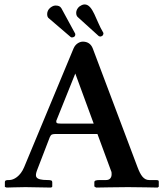

<svg xmlns="http://www.w3.org/2000/svg" viewBox="-20 -846 739 867"><path d="M148 -79 205 -227C211 -240 216 -241 236 -241H420L482 -73C484 -70 484 -64 484 -59C484 -44 476 -33 459 -33H432C414 -33 406 -31 406 -23V-4L414 1C414 1 522 -1 558 -1C596 -1 692 1 692 1L697 -3V-23C697 -31 697 -33 682 -33H654C629 -33 615 -54 601 -91L399 -627C391 -648 375 -658 354 -658C343 -658 322 -651 312 -627L89 -91C72 -50 42 -33 22 -33C10 -33 2 -33 2 -23V-2L10 1C10 1 70 -1 95 -1C119 -1 211 1 211 1L216 -3V-23C216 -31 211 -33 195 -33C136 -33 137 -50 148 -79ZM253 -288C235 -288 234 -291 234 -300L320 -514L403 -288ZM207 -811C198 -804 193 -793 193 -783C193 -774 195 -767 201 -763L299 -679C301 -677 304 -677 306 -677C310 -677 313 -679 315 -680C319 -683 320 -686 320 -690C320 -692 320 -694 319 -695L257 -809C251 -818 244 -821 230 -821C221 -821 212 -815 207 -811ZM339 -817C330 -810 324 -799 324 -788C324 -776 329 -771 331 -769L426 -683C428 -682 431 -681 434 -681C436 -681 439 -683 442 -684C445 -687 447 -691 447 -695C447 -696 447 -698 446 -699C413 -753 400 -826 362 -826C353 -826 345 -821 339 -817Z"/></svg>

Font: Libertinus Serif Semibold
Style: Regular
Weight: 600
Designer: Philipp H. Poll, Khaled Hosny
Foundry: Caleb Maclennan
Version: Version 7.050;RELEASE